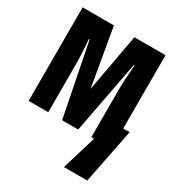

<svg xmlns="http://www.w3.org/2000/svg" viewBox="-180 -667 907 983"><g transform="rotate(30 274.0 -175.0)"><path d="M20 0V-553H205L264 -212L326 -553H510V-120H548L484 203H346L407 0H391V-283Q391 -316 393.5 -354Q396 -392 399 -429H395L313 0H218L133 -429H129Q132 -391 134 -354.5Q136 -318 136 -282V0Z"/></g></svg>

Font: Noto Sans Mono Condensed Black
Style: Regular
Weight: 900
Width: 3
Designer: Monotype Design Team
Foundry: Monotype Imaging Inc.
Version: Version 2.014